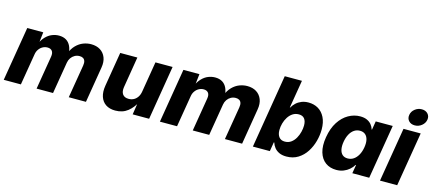

<svg xmlns="http://www.w3.org/2000/svg" viewBox="-56 -1292 4127 1833"><g transform="rotate(15 2007.5 -375.5)"><path d="M8.8 0 97.7 -535.6H255.9L240.7 -401.4L229.5 -406.7Q250.5 -457 279.5 -487.3Q308.6 -517.6 342.5 -531Q376.5 -544.4 410.6 -544.4Q452.1 -544.4 481.4 -526.9Q510.7 -509.3 526.9 -474.6Q543 -439.9 544.9 -387.7L528.8 -398.9Q549.3 -451.2 581.1 -483.2Q612.8 -515.1 650.9 -529.8Q689 -544.4 728 -544.4Q781.2 -544.4 818.6 -521Q856 -497.6 872.8 -454.8Q889.6 -412.1 879.9 -354.5L821.3 0H651.4L706.1 -327.6Q710.4 -355 704.8 -372.3Q699.2 -389.6 685.3 -397.9Q671.4 -406.2 650.9 -406.2Q624.5 -406.2 602.8 -394Q581.1 -381.8 566.9 -361.1Q552.7 -340.3 548.3 -314L496.1 0H333.5L388.2 -329.6Q394.5 -367.7 379.4 -387Q364.3 -406.2 333.5 -406.2Q308.6 -406.2 286.6 -394.3Q264.6 -382.3 249.5 -360.8Q234.4 -339.4 230 -311L178.2 0Z M1111.8 8.3Q1055.2 8.3 1017.8 -16.6Q980.5 -41.5 965.3 -87.6Q950.2 -133.8 960.4 -196.3L1016.6 -535.6H1186L1135.7 -230Q1128.4 -184.1 1147 -158.4Q1165.5 -132.8 1207 -132.8Q1234.4 -132.8 1256.6 -144.5Q1278.8 -156.2 1294.2 -179Q1309.6 -201.7 1314.9 -234.9L1364.7 -535.6H1534.2L1445.8 0H1283.2L1304.2 -137.7H1317.4Q1285.2 -71.8 1234.9 -31.7Q1184.6 8.3 1111.8 8.3Z M1552.2 0 1641.1 -535.6H1799.3L1784.2 -401.4L1772.9 -406.7Q1793.9 -457 1823 -487.3Q1852.1 -517.6 1886 -531Q1919.9 -544.4 1954.1 -544.4Q1995.6 -544.4 2024.9 -526.9Q2054.2 -509.3 2070.3 -474.6Q2086.4 -439.9 2088.4 -387.7L2072.3 -398.9Q2092.8 -451.2 2124.5 -483.2Q2156.2 -515.1 2194.3 -529.8Q2232.4 -544.4 2271.5 -544.4Q2324.7 -544.4 2362.1 -521Q2399.4 -497.6 2416.3 -454.8Q2433.1 -412.1 2423.3 -354.5L2364.7 0H2194.8L2249.5 -327.6Q2253.9 -355 2248.3 -372.3Q2242.7 -389.6 2228.8 -397.9Q2214.8 -406.2 2194.3 -406.2Q2168 -406.2 2146.2 -394Q2124.5 -381.8 2110.4 -361.1Q2096.2 -340.3 2091.8 -314L2039.6 0H1877L1931.6 -329.6Q1938 -367.7 1922.9 -387Q1907.7 -406.2 1877 -406.2Q1852.1 -406.2 1830.1 -394.3Q1808.1 -382.3 1793 -360.8Q1777.8 -339.4 1773.4 -311L1721.7 0Z M2803.2 9.3Q2761.2 9.3 2731.9 -4.4Q2702.6 -18.1 2684.6 -40.8Q2666.5 -63.5 2658.7 -90.3H2653.8L2638.7 0H2471.2L2591.3 -727.5H2761.2L2715.3 -451.7H2718.8Q2733.4 -478 2755.9 -498.8Q2778.3 -519.5 2808.6 -531.7Q2838.9 -543.9 2877 -543.9Q2930.7 -543.9 2972.7 -519.3Q3014.6 -494.6 3039.1 -446Q3063.5 -397.5 3063.5 -327.1Q3063.5 -270.5 3047.6 -211.4Q3031.7 -152.3 2999.5 -102.3Q2967.3 -52.2 2918.2 -21.5Q2869.1 9.3 2803.2 9.3ZM2752 -124.5Q2788.1 -124.5 2814.2 -143.6Q2840.3 -162.6 2857.4 -192.9Q2874.5 -223.1 2882.8 -257.1Q2891.1 -291 2891.1 -320.3Q2891.1 -363.3 2872.6 -387Q2854 -410.6 2816.9 -410.6Q2782.7 -410.6 2756.3 -393.3Q2730 -376 2711.7 -347.2Q2693.4 -318.4 2684.1 -284.7Q2674.8 -251 2674.8 -218.3Q2674.8 -174.3 2694.8 -149.4Q2714.8 -124.5 2752 -124.5Z M3296.9 9.3Q3233.9 9.3 3189.5 -22.9Q3145 -55.2 3126.5 -117.2Q3107.9 -179.2 3122.6 -267.6Q3137.7 -358.4 3177.5 -419.9Q3217.3 -481.4 3272.5 -512.7Q3327.6 -543.9 3387.7 -543.9Q3427.7 -543.9 3455.3 -531.2Q3482.9 -518.6 3500 -497.3Q3517.1 -476.1 3524.4 -450.7H3527.8L3542 -535.6H3710L3621.1 0H3454.1L3468.3 -84.5H3463.9Q3448.2 -58.1 3423.8 -37.1Q3399.4 -16.1 3367.7 -3.4Q3335.9 9.3 3296.9 9.3ZM3373.5 -124.5Q3406.2 -124.5 3432.4 -142.3Q3458.5 -160.2 3476.3 -192.4Q3494.1 -224.6 3501.5 -268.1Q3508.8 -312 3501.5 -344Q3494.1 -376 3473.6 -393.3Q3453.1 -410.6 3420.9 -410.6Q3388.7 -410.6 3363 -393.1Q3337.4 -375.5 3320.3 -343.5Q3303.2 -311.5 3295.9 -268.1Q3288.6 -224.6 3295.2 -192.1Q3301.8 -159.7 3321.5 -142.1Q3341.3 -124.5 3373.5 -124.5Z M3727.5 0 3816.4 -535.6H3986.3L3897.5 0ZM3910.6 -595.2Q3872.6 -595.2 3850.8 -619.1Q3829.1 -643.1 3835 -678.2Q3840.3 -713.4 3870.4 -737.3Q3900.4 -761.2 3938 -761.2Q3976.1 -761.2 3998 -737.3Q4020 -713.4 4014.2 -678.2Q4008.3 -643.1 3978.3 -619.1Q3948.2 -595.2 3910.6 -595.2Z"/></g></svg>

Font: Inter 20pt ExtraBold
Style: Italic
Weight: 800
Italic angle: -9.3988°
Version: Version 4.001;git-66647c0bb